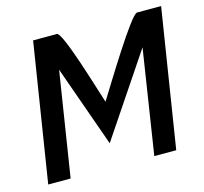

<svg xmlns="http://www.w3.org/2000/svg" viewBox="-88 -679 828 778"><g transform="rotate(-15 325.5 -290.0)"><path d="M22 0H116L185 -438L306 -97L535 -438L467 0H559L651 -580H550C525 -580 374 -329 333 -264C313 -325 238 -580 214 -580H114Z"/></g></svg>

Font: Charger Pro
Style: ExBdNarObl
Weight: 400
Designer: Jasper
Foundry: Cannot Into Space Fonts
Version: Version 1.09